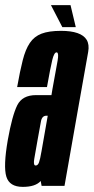

<svg xmlns="http://www.w3.org/2000/svg" viewBox="-40 -726 366 750"><path d="M122.5 0 119 -19Q98.5 4 49 4Q-3 4 -15.2 -36Q-27.5 -76 -9.5 -179.5Q7.5 -274.5 27.2 -314.5Q47 -354.5 101 -354.5H161L164.5 -376Q179 -456.5 185 -489Q190 -517.5 183 -521Q182 -521.5 181 -521.5Q171.5 -521.5 164.2 -491.8Q157 -462 143.5 -386H27Q38 -448.5 48.8 -490.8Q59.5 -533 76.5 -558.2Q93.5 -583.5 122.2 -594.5Q151 -605.5 198 -605.5Q277 -605.5 298.5 -570.5Q309.5 -552 304.5 -523.5Q290 -441.5 266.5 -309.5L212 0ZM121.5 -131.5 146.5 -274H141.5Q123.5 -274 119.8 -250.8Q116 -227.5 107 -180.5Q99 -134 94 -106.5Q90 -83.5 96.5 -80Q98 -79.5 99.5 -79.5Q108 -79.5 112.5 -92Q117 -104.5 121.5 -132ZM203.5 -620 159 -706H235.5L256 -620Z"/></svg>

Font: Anybody UltraCondensed SemiBold
Style: Italic
Weight: 600
Width: 1
Italic angle: -10°
Designer: Tyler Finck
Foundry: Etcetera Type Company
Version: Version 1.010; ttfautohint (v1.8.3) -l 8 -r 50 -G 200 -x 14 